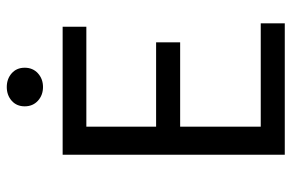

<svg xmlns="http://www.w3.org/2000/svg" viewBox="-167 -694 861 567"><g transform="rotate(-90 263.5 -410.5)"><path d="M90 0V-656H468V-586H173V-380H422V-309H173V-71H478V0ZM290 -714Q266 -714 249.5 -729Q233 -744 233 -768Q233 -792 249.5 -806.5Q266 -821 290 -821Q314 -821 330.5 -806.5Q347 -792 347 -768Q347 -744 330.5 -729Q314 -714 290 -714Z"/></g></svg>

Font: Source Sans 3 ExtraLight
Style: Regular
Weight: 400
Version: Version 3.052;hotconv 1.1.0;makeotfexe 2.6.0